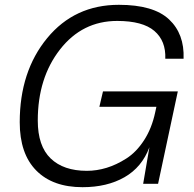

<svg xmlns="http://www.w3.org/2000/svg" viewBox="-20 -764 806 798"><path d="M137 -263Q137 -157 190.5 -105.5Q244 -54 341 -54Q382 -54 423 -66.5Q464 -79 505.5 -105.5Q547 -132 579 -181.5Q611 -231 625 -297L630 -320H393L408 -384H719L637 0H575L601 -152Q570 -69 497.5 -27.5Q425 14 323 14Q199 14 130.5 -55.5Q62 -125 62 -256Q62 -467 176 -605.5Q290 -744 474 -744Q618 -744 682.5 -683.5Q747 -623 743 -520H667Q670 -594 621.5 -635.5Q573 -677 467 -677Q322 -677 229.5 -558.5Q137 -440 137 -263Z"/></svg>

Font: Nacelle Light
Style: Italic
Weight: 300
Italic angle: -12°
Designer: Sora Sagano
Foundry: Sora Sagano
Version: Version 1.000;FEAKit 1.0